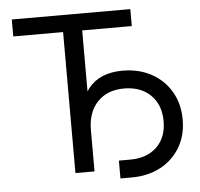

<svg xmlns="http://www.w3.org/2000/svg" viewBox="-54 -783 916 881"><g transform="rotate(-5 404.5 -343.0)"><path d="M32.2 -649.4V-727.5H578.1V-649.4H349.6V0H261.7V-649.4ZM465.3 42.5V-39.6H517.6Q594.7 -39.6 640.1 -83.3Q685.5 -127 685.5 -201.7Q685.5 -277.3 639.9 -322.3Q594.2 -367.2 517.6 -367.2Q439.9 -367.2 394.8 -319.6Q349.6 -272 349.6 -189.9H308.6Q308.6 -449.2 517.6 -449.2Q592.8 -449.2 650.4 -417.7Q708 -386.2 740.7 -330.3Q773.4 -274.4 773.4 -201.7Q773.4 -129.4 740.7 -74.2Q708 -19 650.4 11.7Q592.8 42.5 517.6 42.5Z"/></g></svg>

Font: Inter Display
Style: Regular
Weight: 400
Designer: Rasmus Andersson
Foundry: rsms
Version: Version 4.000;git-37864ae